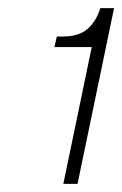

<svg xmlns="http://www.w3.org/2000/svg" viewBox="-20 -789 301 473"><path d="M136 -336 206 -673H114L120 -699H134Q175 -699 196.5 -718.5Q218 -738 227 -769H261L171 -336Z"/></svg>

Font: Mona Sans ExtraLight
Style: Italic
Weight: 200
Italic angle: -11.6951°
Designer: Deni Anggara
Foundry: GitHub
Version: Version 2.000